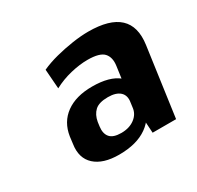

<svg xmlns="http://www.w3.org/2000/svg" viewBox="-91 -823 590 574"><g transform="rotate(-30 203.5 -535.5)"><path d="M281 -486 295 -587Q299 -615 285 -630.5Q271 -646 229 -646Q202 -646 170.5 -638.5Q139 -631 111 -616L106 -683Q130 -694 159 -701.5Q188 -709 218 -713.5Q248 -718 273 -718Q420 -718 403 -597L370 -360H289ZM170 -353Q115 -353 87 -378.5Q59 -404 66 -450L69 -474Q76 -520 110.5 -545Q145 -570 201 -570Q261 -570 291 -545.5Q321 -521 314 -475L311 -450Q304 -405 267.5 -379Q231 -353 170 -353ZM208 -406Q236 -406 254.5 -420Q273 -434 275 -456L277 -471Q281 -494 267.5 -506.5Q254 -519 226 -519Q195 -519 181 -506Q167 -493 163 -470L161 -455Q158 -432 169 -419Q180 -406 208 -406Z"/></g></svg>

Font: Pathway Extreme SemiCondensed
Style: Bold Italic
Weight: 700
Width: 4
Italic angle: -8°
Version: Version 1.001;gftools[0.9.26]